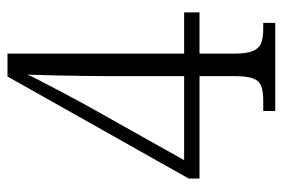

<svg xmlns="http://www.w3.org/2000/svg" viewBox="-141 -613 754 512"><g transform="rotate(-90 236.0 -357.0)"><path d="M196 0V-32H224Q247 -32 261.5 -37Q276 -42 282.5 -58.5Q289 -75 289 -109V-202H16V-231L288 -714H349V-243H459V-202H349V-109Q349 -75 356.5 -58.5Q364 -42 378.5 -37Q393 -32 415 -32H431V0ZM65 -243H289V-443Q289 -472 289.5 -511Q290 -550 291 -590Q292 -630 293 -661Q289 -651 278.5 -630.5Q268 -610 255 -585.5Q242 -561 229.5 -537.5Q217 -514 208 -498Z"/></g></svg>

Font: Noto Serif Khmer Condensed Light
Style: Regular
Weight: 300
Width: 3
Designer: Danh Hong and the Monotype Design Team
Foundry: Monotype Imaging Inc.
Version: Version 2.004